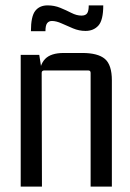

<svg xmlns="http://www.w3.org/2000/svg" viewBox="-20 -694 485 714"><path d="M217 -497H286Q344 -497 370 -475Q396 -453 396 -395V0H317V-423Q317 -432 308 -432H145Q135 -432 135 -423L136 0H57V-490H126L135 -432L126 -405Q126 -452 147.5 -474.5Q169 -497 217 -497ZM149 -578H95Q95 -633 111 -653.5Q127 -674 157 -674Q182 -674 204 -665Q226 -656 245.5 -646Q265 -636 283 -636Q298 -636 304 -644.5Q310 -653 310 -674H364Q364 -619 346 -599Q328 -579 298 -579Q274 -579 251.5 -588.5Q229 -598 209 -607Q189 -616 173 -616Q162 -616 155.5 -608Q149 -600 149 -578Z"/></svg>

Font: Gemunu Libre ExtraLight
Style: Regular
Weight: 400
Version: Version 1.100